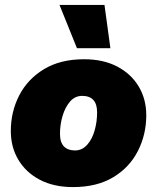

<svg xmlns="http://www.w3.org/2000/svg" viewBox="-20 -751 640 781"><path d="M277 10Q199 10 142.5 -19.5Q86 -49 55 -100.5Q24 -152 24 -218Q24 -297 58.5 -363.5Q93 -430 159.5 -470Q226 -510 322 -510Q400 -510 456.5 -480.5Q513 -451 544 -399.5Q575 -348 575 -282Q575 -204 541 -137Q507 -70 440.5 -30Q374 10 277 10ZM285 -139Q314 -139 334.5 -162Q355 -185 365 -220.5Q375 -256 375 -294Q375 -361 314 -361Q285 -361 265 -338Q245 -315 234.5 -279.5Q224 -244 224 -207Q224 -172 240 -155.5Q256 -139 285 -139ZM405 -731 429 -555H293L222 -731Z"/></svg>

Font: Prodigy Sans ExtraBold
Style: Italic
Weight: 800
Italic angle: -13°
Designer: Wei Huang
Foundry: Wei Huang
Version: Version 1.003; ttfautohint (v1.8.3)